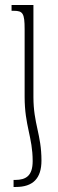

<svg xmlns="http://www.w3.org/2000/svg" viewBox="-20 -512 232 764"><path d="M78 -127C78 -11 110 33 110 129C110 187 84 204 40 204H34V232H43C111 232 145 198 145 127C145 23 113 -19 113 -126V-492H26V-469H35C71 -469 78 -459 78 -396Z"/></svg>

Font: Noto Serif Armenian ExtraCondensed ExtraLight
Style: Regular
Weight: 200
Width: 2
Designer: Monotype Design Team
Foundry: Monotype Imaging Inc.
Version: Version 2.008